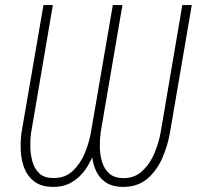

<svg xmlns="http://www.w3.org/2000/svg" viewBox="-20 -731 790 761"><path d="M427.2 -710.9H460.4L374 -207Q367.7 -169.4 354.5 -130.9Q341.3 -92.3 319.3 -60.3Q297.4 -28.3 264.6 -8.8Q231.9 10.7 187 9.8Q143.1 8.8 116.2 -11.5Q89.4 -31.7 76.7 -64Q64 -96.2 62.3 -134Q60.5 -171.9 65.4 -206.5L152.3 -710.9H189.5L103.5 -206.1Q99.6 -180.7 100.1 -149.9Q100.6 -119.1 108.6 -90.6Q116.7 -62 135.7 -43.9Q154.8 -25.9 189 -25.4Q236.8 -23.9 267.8 -53Q298.8 -82 316.2 -124.3Q333.5 -166.5 340.3 -206.1ZM702.6 -710.9H740.2L653.8 -206.5Q645.5 -156.2 623.8 -105.7Q602.1 -55.2 563.5 -22.2Q524.9 10.7 464.8 9.8Q420.9 8.8 394.5 -11.5Q368.2 -31.7 356.2 -64.2Q344.2 -96.7 342.5 -134.5Q340.8 -172.4 345.7 -206.5L432.1 -710.9H465.3L378.9 -206.1Q375.5 -179.7 375.7 -148.9Q376 -118.2 384.3 -90.1Q392.6 -62 412.4 -43.9Q432.1 -25.9 466.8 -24.9Q513.7 -24.4 544.4 -53.5Q575.2 -82.5 592.5 -124.8Q609.9 -167 616.7 -206.1Z"/></svg>

Font: Roboto Condensed ExtraLight
Style: Italic
Weight: 250
Italic angle: -12°
Designer: Christian Robertson
Foundry: Google
Version: Version 3.008; 2023